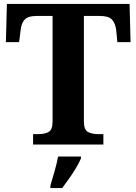

<svg xmlns="http://www.w3.org/2000/svg" viewBox="-20 -734 693 975"><path d="M148 0V-53H176Q207 -53 227 -64Q247 -75 247 -118V-653H167Q122 -653 105 -634Q88 -615 85 -582L77 -520H10L15 -714H638L643 -520H576L570 -582Q566 -615 549 -634Q532 -653 487 -653H406V-118Q406 -75 426.5 -64Q447 -53 477 -53H505V0ZM236 208Q245 178 257 136Q269 94 275 61H391V71Q382 92 366 119Q350 146 331 172.5Q312 199 296 221H236Z"/></svg>

Font: Noto Serif Gurmukhi
Style: Bold
Weight: 700
Designer: Vaibhav Singh and the Monotype Design Team
Foundry: Monotype Imaging Inc.
Version: Version 2.004; ttfautohint (v1.8.4.7-5d5b)